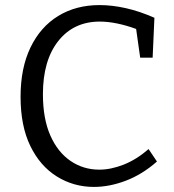

<svg xmlns="http://www.w3.org/2000/svg" viewBox="-20 -727 686 756"><path d="M350 9Q270 9 204 -32Q138 -73 99.5 -152Q61 -231 61 -346Q61 -459 100 -540Q139 -621 209 -664Q279 -707 372 -707Q421 -707 475 -695Q529 -683 588 -657L581 -500H532L516 -613Q478 -627 441.5 -634.5Q405 -642 373 -642Q270 -642 209.5 -565.5Q149 -489 149 -356Q149 -260 178 -194Q207 -128 257.5 -93.5Q308 -59 371 -59Q417 -59 467.5 -79Q518 -99 565 -140L598 -91Q540 -40 475.5 -15.5Q411 9 350 9Z"/></svg>

Font: Bitter
Style: Regular
Weight: 400
Designer: Sol Matas, and Bitter project Authors
Foundry: Sol Matas
Version: Version 2.001